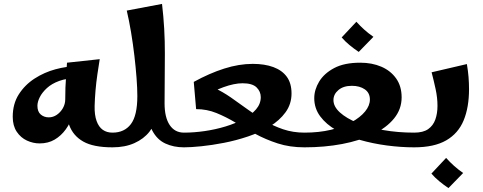

<svg xmlns="http://www.w3.org/2000/svg" viewBox="-20 -752 2464 980"><path d="M182 -20Q149 -20 117.5 -34.5Q86 -49 65.5 -79.5Q45 -110 45 -156Q45 -222 76 -270.5Q107 -319 156.5 -351Q206 -383 263.5 -398.5Q321 -414 373 -414L374 -353Q321 -353 282.5 -339Q244 -325 219.5 -302.5Q195 -280 183 -256Q171 -232 171 -212Q171 -182 188 -167.5Q205 -153 229 -153Q251 -153 270 -166Q289 -179 301 -200Q313 -221 313 -245L365 -240Q364 -202 351.5 -163Q339 -124 315.5 -91.5Q292 -59 259 -39.5Q226 -20 182 -20ZM554 0Q457 0 405 -29.5Q353 -59 333 -114Q313 -169 313 -245Q313 -276 314 -305.5Q315 -335 317.5 -366Q320 -397 322 -432L489 -450Q483 -413 477 -372Q471 -331 467.5 -290Q464 -249 463 -211Q462 -165 473 -134.5Q484 -104 504.5 -89.5Q525 -75 554 -75L574 -38Z M554 0V-75Q615 -75 648 -118.5Q681 -162 681 -262Q681 -301 677 -354Q673 -407 666 -467Q659 -527 649 -587Q639 -647 627 -698L807 -732Q822 -605 821.5 -478Q821 -351 820 -225L780 -163Q772 -117 743 -80Q714 -43 666 -21.5Q618 0 554 0ZM919 0Q866 0 824 -19.5Q782 -39 757.5 -85Q733 -131 733 -209L820 -225Q820 -153 846 -114Q872 -75 919 -75L939 -38Z M919 0V-75Q970 -75 1025 -83Q1080 -91 1131 -106.5Q1182 -122 1222.5 -144Q1263 -166 1287 -194Q1311 -222 1311 -256Q1311 -285 1289.5 -306Q1268 -327 1218 -327Q1176 -327 1120.5 -307Q1065 -287 1006 -251L969 -334Q1049 -378 1124.5 -402Q1200 -426 1270 -426Q1331 -426 1375.5 -409.5Q1420 -393 1444 -360Q1468 -327 1468 -275Q1468 -221 1437.5 -179Q1407 -137 1357 -106.5Q1307 -76 1246 -55.5Q1185 -35 1123.5 -23Q1062 -11 1008 -5.5Q954 0 919 0ZM1534 0Q1459 0 1397.5 -20Q1336 -40 1283.5 -68.5Q1231 -97 1182.5 -126Q1134 -155 1085 -175Q1036 -195 981 -195L969 -334Q1023 -327 1069.5 -305.5Q1116 -284 1158.5 -254.5Q1201 -225 1243.5 -194Q1286 -163 1330.5 -136Q1375 -109 1425.5 -92Q1476 -75 1534 -75L1554 -38Z M1534 0V-75Q1608 -75 1669 -89.5Q1730 -104 1774.5 -128.5Q1819 -153 1843.5 -183Q1868 -213 1868 -244Q1868 -278 1842 -296Q1816 -314 1776 -314Q1733 -314 1707.5 -292.5Q1682 -271 1682 -241Q1682 -208 1715 -178Q1748 -148 1805.5 -124.5Q1863 -101 1937 -88Q2011 -75 2094 -75L2114 -38L2094 0Q2026 0 1954.5 -9.5Q1883 -19 1816.5 -38Q1750 -57 1697.5 -87Q1645 -117 1614.5 -158Q1584 -199 1584 -251Q1584 -294 1609 -335.5Q1634 -377 1685.5 -404.5Q1737 -432 1819 -432Q1879 -432 1926.5 -411.5Q1974 -391 2002 -351.5Q2030 -312 2030 -255Q2030 -195 1991.5 -147.5Q1953 -100 1884.5 -67Q1816 -34 1726.5 -17Q1637 0 1534 0ZM1811 -487Q1787 -503 1764 -522Q1741 -541 1724 -561L1799 -641Q1819 -619 1839.5 -600.5Q1860 -582 1886 -564Z M2094 0V-75Q2140 -75 2165.5 -93Q2191 -111 2202 -142Q2213 -173 2213 -212Q2213 -253 2203.5 -297Q2194 -341 2183 -383L2363 -425Q2369 -390 2371.5 -359Q2374 -328 2374 -297Q2374 -204 2346.5 -137.5Q2319 -71 2257.5 -35.5Q2196 0 2094 0ZM2269 208Q2245 192 2222 173Q2199 154 2182 134L2257 54Q2277 76 2297.5 94.5Q2318 113 2344 131Z"/></svg>

Font: Marhey Light Medium
Style: Regular
Weight: 500
Version: Version 1.000